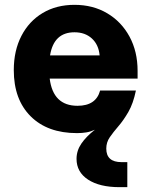

<svg xmlns="http://www.w3.org/2000/svg" viewBox="-20 -536 634 794"><path d="M37 -246Q37 -326.5 68.5 -387.5Q100 -448.5 156.5 -482.2Q213 -516 288 -516Q364.5 -516 423.2 -481.2Q482 -446.5 515.5 -384.8Q549 -323 549 -243V-211H185.5Q199.5 -98.5 300.5 -98.5Q377 -98.5 394 -161.5H542Q531 -108 510.8 -73Q490.5 -38 469.5 -13.8Q448.5 10.5 434 31.5Q419.5 52.5 419.5 78.5Q419.5 134.5 482.5 134.5H506.5V238H474.5Q392 238 344.2 206.8Q296.5 175.5 296.5 121Q296.5 87 316.5 57.8Q336.5 28.5 372.5 0.5Q355 8.5 337 11.5Q319 14.5 298.5 14.5Q176.5 14.5 106.8 -55Q37 -124.5 37 -246ZM187 -307H392Q388 -351 360 -376.8Q332 -402.5 288 -402.5Q202.5 -402.5 187 -307Z"/></svg>

Font: Overused Grotesk
Style: Bold
Weight: 710
Version: Version 0.004